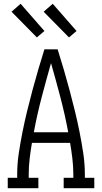

<svg xmlns="http://www.w3.org/2000/svg" viewBox="-20 -996 540 1016"><path d="M21 0V-55H71V-74Q71 -130 79.5 -186Q88 -242 99 -297.5Q110 -353 123.5 -408Q137 -463 151.5 -517.5Q166 -572 182 -626.5Q198 -681 215 -735H285Q302 -681 318 -626.5Q334 -572 348.5 -517.5Q363 -463 376.5 -408Q390 -353 401 -297.5Q412 -242 420.5 -186Q429 -130 429 -74V-55H479V0H317V-55H368V-74Q368 -115 363 -157Q358 -199 351 -240H149Q142 -199 137 -157Q132 -115 132 -74V-55H183V0ZM159 -296H341Q324 -388 300 -479.5Q276 -571 250 -662Q224 -571 200 -479.5Q176 -388 159 -296ZM345 -798 211 -934 259 -976 385 -832ZM175 -798 41 -934 89 -976 215 -832Z"/></svg>

Font: Iosevka Curly Slab Light
Style: Regular
Weight: 300
Monospace: yes
Designer: Belleve Invis
Foundry: Belleve Invis
Version: Version 22.1.2; ttfautohint (v1.8.4)